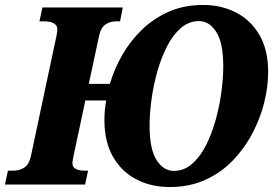

<svg xmlns="http://www.w3.org/2000/svg" viewBox="-55 -744 1116 774"><path d="M-35 0 -23 -56H-2Q24 -56 43 -68.5Q62 -81 69 -112L173 -601Q176 -617 176 -626Q176 -658 120 -658H104L116 -714H440L429 -658H414Q389 -658 370.5 -645.5Q352 -633 345 -602L303 -406H388Q406 -467 438.5 -523.5Q471 -580 518.5 -625.5Q566 -671 627 -697.5Q688 -724 764 -724Q838 -724 897.5 -693Q957 -662 991.5 -602Q1026 -542 1026 -454Q1026 -394 1010 -330Q994 -266 962 -205.5Q930 -145 882.5 -96Q835 -47 771.5 -18.5Q708 10 629 10Q554 10 494.5 -21Q435 -52 400.5 -112Q366 -172 366 -260Q366 -299 373 -339H289L241 -113Q237 -96 237 -86Q237 -56 286 -56H300L288 0ZM646 -55Q687 -55 719.5 -83.5Q752 -112 775.5 -158.5Q799 -205 814.5 -261Q830 -317 837.5 -373Q845 -429 845 -476Q845 -571 817 -615Q789 -659 747 -659Q706 -659 673.5 -630.5Q641 -602 617.5 -555.5Q594 -509 578.5 -453Q563 -397 555.5 -341Q548 -285 548 -238Q548 -143 576 -99Q604 -55 646 -55Z"/></svg>

Font: Noto Serif SemiCondensed ExtraBold
Style: Italic
Weight: 800
Width: 4
Italic angle: -12°
Designer: Monotype Design Team
Foundry: Monotype Imaging Inc.
Version: Version 2.014; ttfautohint (v1.8.4.7-5d5b)